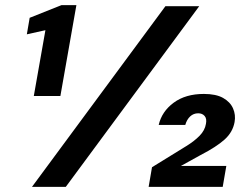

<svg xmlns="http://www.w3.org/2000/svg" viewBox="-20 -724 964 744"><path d="M111 -352 156 -607 84 -591 95 -655 218 -704H276L214 -352ZM104 0 621 -700H752L235 0ZM556 0 569 -76 702 -158Q733 -177 753.5 -198Q774 -219 778 -244Q782 -264 773 -274.5Q764 -285 748 -285Q730 -285 717 -273Q704 -261 698 -240H595Q607 -292 653 -326Q699 -360 770 -360Q817 -360 844.5 -344.5Q872 -329 883 -304Q894 -279 889 -251Q882 -212 850.5 -183.5Q819 -155 757 -123L681 -81H857L843 0Z"/></svg>

Font: DM Sans 20pt
Style: Bold Italic
Weight: 700
Italic angle: -10°
Version: Version 4.004;gftools[0.9.30]